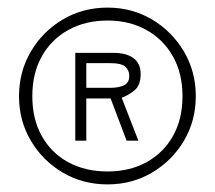

<svg xmlns="http://www.w3.org/2000/svg" viewBox="-20 -753 565 505"><path d="M263 -268Q198 -268 145.2 -299Q92.5 -330 61.2 -382.8Q30 -435.5 30 -500Q30 -564.5 61.2 -617.5Q92.5 -670.5 145.2 -701.8Q198 -733 263 -733Q327 -733 379.8 -701.8Q432.5 -670.5 463.8 -617.5Q495 -564.5 495 -500Q495 -435.5 463.8 -382.8Q432.5 -330 379.8 -299Q327 -268 263 -268ZM263 -302Q320.5 -302 365 -326.2Q409.5 -350.5 434.8 -395Q460 -439.5 460 -500Q460 -560 434.8 -604.8Q409.5 -649.5 365 -674.2Q320.5 -699 263 -699Q204.5 -699 159.8 -674.2Q115 -649.5 90 -604.8Q65 -560 65 -500Q65 -439.5 90 -395Q115 -350.5 159.8 -326.2Q204.5 -302 263 -302ZM178 -383V-614H278Q312.5 -614 331.2 -600Q350 -586 350 -558Q350 -529 333.8 -515.5Q317.5 -502 300 -496L344 -383H313L271 -494H207V-383ZM207 -522H271Q290.5 -522 305.2 -528.2Q320 -534.5 320 -554Q320 -567 310.2 -577Q300.5 -587 268 -587H207Z"/></svg>

Font: Public Sans Thin Thin
Style: Regular
Weight: 250
Version: Version 2.001